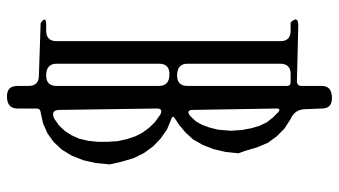

<svg xmlns="http://www.w3.org/2000/svg" viewBox="-227 -662 954 540"><g transform="rotate(90 250.0 -392.0)"><path d="M44.9 -29.3Q22.5 -44.9 50.8 -44.9H66.4Q95.7 -44.9 95.7 -74.2V-704.1Q95.7 -732.4 66.4 -732.4H43Q22.5 -753.9 51.8 -753.9L210.9 -750Q221.7 -752 221.7 -762.7V-820.3Q221.7 -848.6 255.9 -848.6Q285.2 -848.6 285.2 -820.3L287.1 -772.5Q288.1 -743.2 316.4 -731.4L341.8 -714.8L363.3 -693.4L381.8 -668L394.5 -637.7L404.3 -604.5L411.1 -585.9L409.2 -567.4L407.2 -548.8L399.4 -515.6L387.7 -485.4L372.1 -458L352.5 -436.5L330.1 -418L313.5 -407.2Q302.7 -400.4 315.4 -396.5L343.8 -384.8L369.1 -367.2L391.6 -345.7L410.2 -320.3L424.8 -291L434.6 -257.8L442.4 -223.6L438.5 -184.6L430.7 -149.4L418 -117.2L401.4 -89.8L379.9 -66.4L355.5 -48.8L327.1 -36.1L295.9 -29.3Q285.2 -28.3 285.2 -17.6V36.1Q285.2 65.4 251 65.4Q221.7 65.4 221.7 36.1V4.9Q221.7 -24.4 192.4 -24.4ZM188.5 -391.6Q159.2 -391.6 159.2 -362.3V-74.2Q159.2 -44.9 192.4 -44.9Q221.7 -44.9 221.7 -74.2V-362.3Q221.7 -391.6 188.5 -391.6ZM289.1 -83Q289.1 -56.6 313.5 -67.4L333 -81.1L348.6 -97.7L360.4 -116.2L370.1 -137.7L376 -163.1L378.9 -191.4V-216.8L377 -246.1L371.1 -272.5L363.3 -295.9L352.5 -316.4L338.9 -335L322.3 -351.6L301.8 -366.2Q285.2 -374 285.2 -356.4ZM210.9 -732.4H188.5Q159.2 -732.4 159.2 -703.1V-442.4Q159.2 -413.1 192.4 -413.1Q221.7 -413.1 221.7 -442.4V-721.7Q221.7 -732.4 210.9 -732.4ZM289.1 -458Q289.1 -436.5 306.6 -450.2L321.3 -465.8L331.1 -483.4L338.9 -504.9L344.7 -528.3L347.7 -563.5L345.7 -594.7L340.8 -621.1L334 -644.5L324.2 -665L310.5 -682.6L294.9 -698.2Q285.2 -705.1 285.2 -693.4Z"/></g></svg>

Font: B2 Hana
Style: Regular
Weight: 500
Version: 2020-08-05; (max)